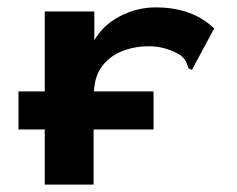

<svg xmlns="http://www.w3.org/2000/svg" viewBox="-20 -499 640 519"><path d="M30 -149V-252H101V-468H235V-390Q258 -431 304 -455Q350 -479 401 -479Q500 -479 559 -422L503 -318L499 -310L490 -314Q487 -322 484 -330Q481 -338 469 -349Q450 -361 428 -367.5Q406 -374 382 -374Q345 -374 312 -361.5Q279 -349 257.5 -322Q236 -295 234 -252H395V-149H233V0H101V-149Z"/></svg>

Font: Inconsolata Expanded ExtraBold
Style: Regular
Weight: 800
Width: 7
Monospace: yes
Designer: Raph Levien, Cyreal, Brenton Simpson
Foundry: Raph Levien, Cyreal, Google
Version: Version 3.001; ttfautohint (v1.8.2.53-6de2)